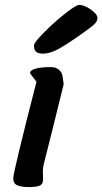

<svg xmlns="http://www.w3.org/2000/svg" viewBox="-20 -761 418 784"><path d="M303 -741Q324 -741 351 -722Q378 -703 378 -687Q378 -674 364 -661Q350 -648 307 -618Q246 -575 214 -558.5Q182 -542 156 -542Q137 -542 128 -549Q119 -556 119 -573Q119 -581 122 -585Q136 -606 175.5 -644Q215 -682 253.5 -711.5Q292 -741 303 -741ZM159 -92Q155 -77 155 -58L156 -29Q156 -12 145.5 -5Q135 2 101 3Q68 3 51 -4Q34 -11 34 -34Q34 -45 59.5 -151Q85 -257 129 -427L106 -457Q103 -460 103 -464Q103 -474 125 -480.5Q147 -487 186 -487Q209 -487 220.5 -476.5Q232 -466 234.5 -454Q237 -442 240 -417Q187 -201 159 -92Z"/></svg>

Font: Sriracha
Style: Regular
Weight: 400
Designer: Suppakit Chalermlarp
Version: Version 1.002g